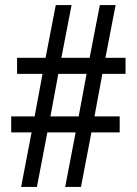

<svg xmlns="http://www.w3.org/2000/svg" viewBox="-20 -734 537 754"><path d="M382 -444 351 -277H450V-214H339L298 0H236L277 -214H166L125 0H63L104 -214H24V-277H116L147 -444H47V-507H159L199 -714H261L221 -507H332L372 -714H434L394 -507H473V-444ZM178 -277H289L320 -444H209Z"/></svg>

Font: Noto Sans Sinhala ExtraCondensed
Style: Regular
Weight: 400
Width: 2
Designer: Jelle Bosma - Monotype Design Team
Foundry: Monotype Imaging Inc.
Version: Version 2.006; ttfautohint (v1.8.4.7-5d5b)